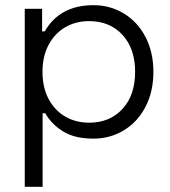

<svg xmlns="http://www.w3.org/2000/svg" viewBox="-20 -521 656 741"><path d="M75.5 -487H142.5V-399.8H152.5Q211 -501 340.5 -501Q405 -501 457.9 -469Q510.8 -437 541.4 -378.5Q572 -320 572 -243.5Q572 -167 541.4 -108.5Q510.8 -50 457.9 -18Q405 14 340.5 14Q268.8 14 224 -13.5Q179.2 -41 154.5 -84.2H144.5V200H75.5ZM324.2 -47.5Q403.8 -47.5 452.6 -100.5Q501.5 -153.5 501.5 -243.5Q501.5 -333.5 452.6 -386.5Q403.8 -439.5 324.2 -439.5Q271.8 -439.5 231 -415.4Q190.2 -391.2 167.1 -347Q144 -302.8 144 -243.5Q144 -184.2 167.1 -140Q190.2 -95.8 231 -71.6Q271.8 -47.5 324.2 -47.5Z"/></svg>

Font: Space Grotesk Variable
Style: Regular
Weight: 400
Designer: Florian Karsten (Space Grotesk), Colophon Foundry (Space Mono)
Foundry: Florian Karsten
Version: Version 1.106